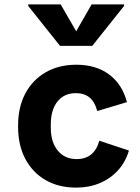

<svg xmlns="http://www.w3.org/2000/svg" viewBox="-20 -838 640 875"><path d="M327 17Q247 17 187.5 -17.5Q128 -52 95.2 -114.2Q62.5 -176.5 62.5 -259.5V-267Q62.5 -350 95.5 -412Q128.5 -474 188.2 -508.5Q248 -543 328 -543Q418 -543 477.8 -498.2Q537.5 -453.5 558.5 -372.5L423 -332Q413 -372.5 388.8 -393Q364.5 -413.5 326 -413.5Q272.5 -413.5 242 -375.5Q211.5 -337.5 211.5 -270.5V-255.5Q211.5 -190.5 243.2 -151.8Q275 -113 329 -113Q369.5 -113 395.5 -134.2Q421.5 -155.5 432.5 -196.5L567.5 -152Q552.5 -100 518 -62Q483.5 -24 434.8 -3.5Q386 17 327 17ZM253.5 -629 108.5 -811V-818H256.5L341.5 -670.5H313L397.5 -818H545.5V-811L400.5 -629Z"/></svg>

Font: Google Sans Code
Style: Regular
Weight: 400
Monospace: yes
Designer: Google Sans Code Authors
Foundry: Google LLC
Version: Version 6.000